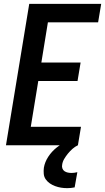

<svg xmlns="http://www.w3.org/2000/svg" viewBox="-20 -755 546 998"><path d="M11 0 132 -735H506L490 -639H229L195 -430H399L383 -334H179L140 -96H401L385 0ZM330 223Q313 223 297.5 220.5Q282 218 267 212.5Q252 207 239.5 198.5Q227 190 218 177.5Q209 165 207.5 149Q206 133 208 117Q213 87 231 59.5Q249 32 275 11.5Q301 -9 331 -22Q361 -35 391 -40L385 0Q370 7 357 18.5Q344 30 333 43.5Q322 57 313.5 71.5Q305 86 303 102Q301 112 304.5 121Q308 130 315.5 135Q323 140 332.5 142Q342 144 352 144Q359 144 366 143Q373 142 382 140L368 219Q358 221 348.5 222Q339 223 330 223Z"/></svg>

Font: Iosevka Oblique
Style: Bold
Weight: 700
Italic angle: -9°
Monospace: yes
Designer: Belleve Invis
Foundry: Belleve Invis
Version: Version 32.5.0; ttfautohint (v1.8.4)